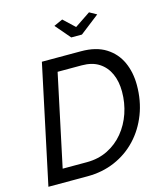

<svg xmlns="http://www.w3.org/2000/svg" viewBox="-131 -1014 954 1113"><g transform="rotate(-15 346.0 -458.0)"><path d="M171 -710H406Q496 -710 554 -673.5Q612 -637 640 -575.5Q668 -514 668 -437Q668 -343 637 -263Q606 -183 550.5 -124Q495 -65 419.5 -32.5Q344 0 255 0H20ZM272 -80Q342 -80 398 -108Q454 -136 493.5 -184Q533 -232 554 -293.5Q575 -355 575 -423Q575 -484 554 -530.5Q533 -577 492 -603.5Q451 -630 389 -630H244L127 -80ZM295 -892 348 -916 415 -853 509 -916 552 -892 436 -802H372Z"/></g></svg>

Font: Raleway Thin Medium
Style: Italic
Weight: 500
Italic angle: -12°
Version: Version 4.026